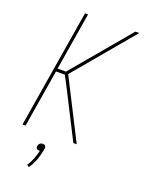

<svg xmlns="http://www.w3.org/2000/svg" viewBox="-174 -817 848 1121"><g transform="rotate(20 250.0 -257.0)"><path d="M32 0 153 -735H172L113 -377H165L466 -735H490L182 -368L369 0H348L197 -297L165 -358H110L51 0ZM152 221 138 212Q154 188 164 162Q174 136 180 110H176Q171 110 167 109Q163 108 160 104.5Q157 101 156 96.5Q155 92 156 88Q157 83 159 79Q161 75 165 71.5Q169 68 173.5 66.5Q178 65 183 65Q188 65 191.5 66.5Q195 68 198 71.5Q201 75 202 79Q203 83 202 88Q197 122 185 156Q173 190 152 221Z"/></g></svg>

Font: Iosevka SS18 Thin
Style: Italic
Weight: 100
Italic angle: -9°
Monospace: yes
Designer: Belleve Invis
Foundry: Belleve Invis
Version: Version 25.1.1; ttfautohint (v1.8.4)